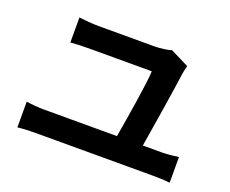

<svg xmlns="http://www.w3.org/2000/svg" viewBox="-109 -878 1218 1018"><g transform="rotate(20 500.0 -368.5)"><path d="M729 -173C748 -285 784 -513 796 -604C797 -612 802 -635 806 -649L702 -701C685 -694 635 -688 609 -688H293C259 -688 213 -692 181 -696V-555C217 -558 254 -559 294 -559H639C637 -494 602 -282 583 -173H170C139 -173 103 -176 71 -181V-36C105 -40 140 -41 170 -41H837C860 -41 902 -40 930 -36V-181C904 -178 872 -173 837 -173Z"/></g></svg>

Font: Noto Sans CJK JP Bold
Style: Regular
Weight: 700
Designer: Ryoko NISHIZUKA (kana & ideographs); Paul D. Hunt (Latin, Greek & Cyrillic); Wenlong ZHANG (bopomofo); Sandoll Communica
Foundry: Adobe Systems Incorporated
Version: Version 1.004;PS 1.004;hotconv 1.0.82;makeotf.lib2.5.63406